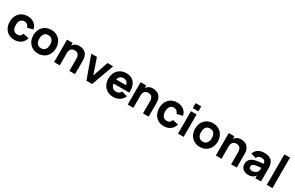

<svg xmlns="http://www.w3.org/2000/svg" viewBox="228 -2363 6150 4007"><g transform="rotate(30 3302.5 -360.0)"><path d="M308 15C433 15 522 -49 553 -164L414 -193C398 -141 369 -112 308 -112C226 -112 184 -176 184 -270C184 -360 222 -428 308 -428C358 -428 401 -395 417 -339L553 -375C529 -486 437 -555 310 -555C145 -555 40 -434 40 -270C40 -108 140 15 308 15Z M881 15C1043 15 1155 -101.5 1155 -270C1155 -438.5 1043 -555 881 -555C720 -555 608 -438 608 -270C608 -101.5 719.5 15 881 15ZM881 -112C799 -112 752 -169.5 752 -270C752 -371.5 798 -428 881 -428C963.5 -428 1011 -370.5 1011 -270C1011 -170.5 963 -112 881 -112Z M1632 0H1768V-328C1768 -483.5 1682.5 -555 1554 -555C1475 -555 1427 -521.5 1400 -473.5V-540H1264V0H1400V-297.5C1400 -376.5 1438.5 -428 1516 -428C1593.5 -428 1632 -375.5 1632 -297.5Z M2180 0 2376 -540H2240L2112 -166L1984 -540H1848L2044 0Z M2689 -110C2619 -110 2574 -154.5 2562.5 -232H2941.5C2958 -428 2864 -555 2689 -555C2529 -555 2416 -439 2416 -270C2416 -103 2526 15 2689 15C2805 15 2896 -42 2937 -141L2801 -178C2780 -131.5 2744.5 -110 2689 -110ZM2566.5 -333C2582.5 -398 2625 -435 2689 -435C2756 -435 2798.5 -397 2803.5 -333Z M3406 0H3542V-328C3542 -483.5 3456.5 -555 3328 -555C3249 -555 3201 -521.5 3174 -473.5V-540H3038V0H3174V-297.5C3174 -376.5 3212.5 -428 3290 -428C3367.5 -428 3406 -375.5 3406 -297.5Z M3910 15C4035 15 4124 -49 4155 -164L4016 -193C4000 -141 3971 -112 3910 -112C3828 -112 3786 -176 3786 -270C3786 -360 3824 -428 3910 -428C3960 -428 4003 -395 4019 -339L4155 -375C4131 -486 4039 -555 3912 -555C3747 -555 3642 -434 3642 -270C3642 -108 3742 15 3910 15Z M4386 -615V-735H4250V-615ZM4386 0V-540H4250V0Z M4779 15C4941 15 5053 -101.5 5053 -270C5053 -438.5 4941 -555 4779 -555C4618 -555 4506 -438 4506 -270C4506 -101.5 4617.5 15 4779 15ZM4779 -112C4697 -112 4650 -169.5 4650 -270C4650 -371.5 4696 -428 4779 -428C4861.5 -428 4909 -370.5 4909 -270C4909 -170.5 4861 -112 4779 -112Z M5530 0H5666V-328C5666 -483.5 5580.5 -555 5452 -555C5373 -555 5325 -521.5 5298 -473.5V-540H5162V0H5298V-297.5C5298 -376.5 5336.5 -428 5414 -428C5491.5 -428 5530 -375.5 5530 -297.5Z M6016 -555C5896.5 -555 5814.5 -501.5 5785 -404L5908 -370C5924 -416 5957 -436 6016 -436C6076 -436 6109.5 -408 6113 -348.5L5977.5 -331.5C5837 -314 5766 -252.5 5766 -149C5766 -51 5838.5 15 5946 15C6024 15 6078.5 -12 6113 -66.5V0H6249V-315C6249 -478 6174 -555 6016 -555ZM6113 -251.5V-244C6113 -220 6112.5 -189.5 6100 -164C6082 -127.5 6037 -97 5980 -97C5926.5 -97 5899 -118.5 5899 -161C5899 -203.5 5931.5 -229 5997.5 -237Z M6525 0V-735H6389V0Z"/></g></svg>

Font: Vela Sans ExtBd
Style: Regular
Weight: 800
Designer: Principal design: Mikhail Sharanda - project Manrope.
Design modification: Ravid Balaliev
Foundry: Mikhail Sharanda
Version: Version 1.001